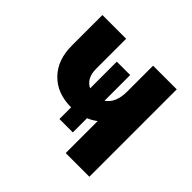

<svg xmlns="http://www.w3.org/2000/svg" viewBox="-132 -659 802 802"><g transform="rotate(45 269.0 -258.0)"><path d="M229 -420.9H308.1V-269Q348.1 -296.4 348.1 -362.8V-516.1H487.8V0H348.1V-189Q329.1 -174.3 308.1 -166V-82H229V-150.9Q146.5 -150.9 97.7 -200.7Q48.8 -250.5 48.8 -335V-516.1H189V-338.9Q189 -282.7 229 -263.2Z"/></g></svg>

Font: LT Superior
Style: Bold
Weight: 400
Designer: Daniel Lyons
Foundry: LyonsType
Version: Version 1.000